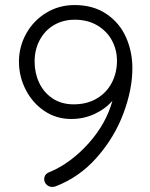

<svg xmlns="http://www.w3.org/2000/svg" viewBox="-20 -731 593 760"><path d="M504 -461Q504 -377 468.5 -282Q433 -187 363.5 -108Q294 -29 199 7Q191 9 187 9Q174 9 164.5 0Q155 -9 155 -22Q155 -43 179 -51Q261 -86 330.5 -163.5Q400 -241 425 -332Q396 -299 353.5 -279.5Q311 -260 262 -260Q203 -260 156 -291.5Q109 -323 82 -375.5Q55 -428 55 -487Q55 -546 83.5 -597.5Q112 -649 162.5 -680Q213 -711 275 -711Q349 -711 401 -676Q453 -641 478.5 -584Q504 -527 504 -461ZM443 -490Q443 -534 423 -571Q403 -608 365 -630.5Q327 -653 276 -653Q230 -653 194 -632Q158 -611 137.5 -573Q117 -535 117 -487Q117 -442 135 -403.5Q153 -365 188 -341.5Q223 -318 272 -318Q324 -318 363 -341Q402 -364 422.5 -403.5Q443 -443 443 -490Z"/></svg>

Font: Quicksand
Style: Regular
Weight: 400
Designer: Andrew Paglinawan
Foundry: Andrew Paglinawan
Version: Version 3.000